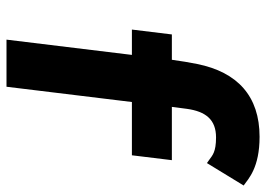

<svg xmlns="http://www.w3.org/2000/svg" viewBox="-134 -675 819 591"><g transform="rotate(90 275.5 -379.5)"><path d="M551 -720C530 -735 496 -769 401 -769C276 -769 202 -701 177 -577C172 -552 168 -528 164 -499H86L71 -376H149L102 10H247L294 -376H458L473 -499H309L315 -545C323 -603 348 -635 403 -635C448 -635 458 -624 472 -614L482 -607Z"/></g></svg>

Font: Bluebird
Style: SfBdExtObl
Weight: 700
Designer: Jasper
Foundry: Cannot Into Space Fonts
Version: Version 0.98